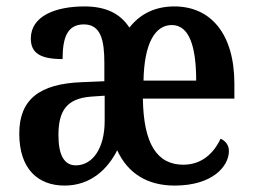

<svg xmlns="http://www.w3.org/2000/svg" viewBox="-20 -568 789 598"><path d="M181 10C263 10 316 -42 345 -100C378 -28 439 10 524 10C642 10 693 -50 693 -98C693 -117 681 -130 667 -136C645 -89 607 -55 551 -55C469 -55 427 -120 425 -261H710V-307C710 -463 636 -548 523 -548C461 -548 415 -523 383 -482C354 -527 308 -548 243 -548C153 -548 76 -518 76 -448C76 -403 105 -384 175 -384C175 -446 187 -492 241 -492C294 -492 305 -443 305 -373V-315L234 -312C104 -307 40 -259 40 -152C40 -40 100 10 181 10ZM591 -317H427C429 -431 462 -490 515 -490C570 -490 591 -422 591 -317ZM216 -53C180 -53 162 -85 162 -147C162 -222 187 -261 263 -267L306 -270V-191C306 -107 269 -53 216 -53Z"/></svg>

Font: Noto Serif Myanmar Condensed SemiBold
Style: Regular
Weight: 600
Width: 3
Designer: Ben Mitchell and the Monotype Design Team
Foundry: Monotype Imaging Inc.
Version: Version 2.106